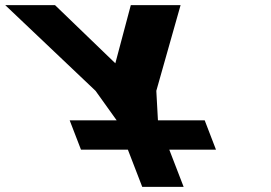

<svg xmlns="http://www.w3.org/2000/svg" viewBox="-232 -723 1047 741"><path d="M80.5 -145.5H261.5L316.9 -1.9H476.7L421.3 -145.5H601.5L558 -258.6H377.8L377.5 -259.4L371.3 -372.5L464.9 -703.1H272.8L213.1 -478.7L-19.6 -703.1H-211.7L136.7 -372.5L217.7 -259.4L218 -258.6H36.9Z"/></svg>

Font: Hussar
Style: BdOpOblFour
Weight: 700
Foundry: Cannot Into Space Fonts
Version: Version 2.00